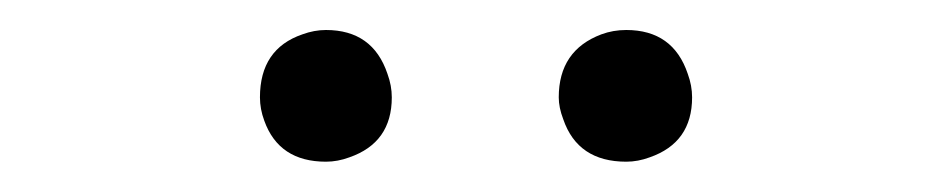

<svg xmlns="http://www.w3.org/2000/svg" viewBox="-20 -768 634 128"><path d="M197.3 -660.2Q166 -660.2 156.2 -687.5Q153.3 -695.3 153.3 -703.1Q153.3 -735.4 181.6 -745.1Q189.5 -748 197.3 -748Q228.5 -748 238.3 -718.8Q241.2 -710.9 241.2 -703.1Q241.2 -672.9 212.9 -663.1Q205.1 -660.2 197.3 -660.2ZM397.5 -660.2Q365.2 -660.2 355.5 -688.5Q352.5 -696.3 352.5 -703.1Q352.5 -734.4 380.9 -745.1Q388.7 -748 397.5 -748Q428.7 -748 438.5 -718.8Q441.4 -710.9 441.4 -703.1Q441.4 -672.9 413.1 -663.1Q405.3 -660.2 397.5 -660.2Z"/></svg>

Font: Taipei Sans TC Beta Light
Style: Regular
Weight: 300
Designer: JT Foundry
Foundry: JT Foundry
Version: Version 1.000